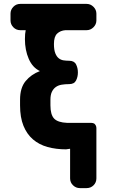

<svg xmlns="http://www.w3.org/2000/svg" viewBox="-20 -749 578 986"><path d="M438 -118H449Q459 -118 466 -113Q473 -105 474 -99Q475 -95 475 -92V167Q475 188 460.5 202.5Q446 217 425 217H390Q370 217 355 202.5Q340 188 340 167V15Q317 18 321 18Q268 18 224.5 6Q181 -6 149.5 -33Q118 -60 100.5 -103Q83 -146 83 -208V-237Q83 -298 111.5 -332.5Q140 -367 185 -384Q147 -402 127.5 -447Q108 -492 108 -548Q108 -577 112 -594H84Q63 -594 48.5 -609Q34 -624 34 -644V-679Q34 -699 48.5 -714Q63 -729 84 -729H425Q445 -729 460 -714Q475 -699 475 -679V-644Q475 -624 460 -609Q445 -594 425 -594H316Q290 -592 273.5 -576.5Q257 -561 257 -523Q257 -493 264 -475.5Q271 -458 282 -449.5Q293 -441 307 -439Q321 -437 335 -437Q361 -437 370.5 -418.5Q380 -400 380 -377Q380 -354 370.5 -335.5Q361 -317 335 -317Q314 -317 296.5 -314Q279 -311 266.5 -302Q254 -293 246.5 -277.5Q239 -262 239 -237V-208Q239 -160 258 -140Q277 -120 325 -118Z"/></svg>

Font: AkaAcidDosis
Style: ExtraBold
Weight: 800
Designer: Edgar Tolentino, Pablo Impallari, Igino Marini, Aka-Acid
Foundry: Edgar Tolentino, Pablo Impallari, Igino Marini, Aka-Acid
Version: Version 1.007